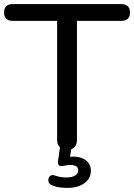

<svg xmlns="http://www.w3.org/2000/svg" viewBox="-23 -725 655 938"><path d="M307 193Q288 193 268.5 190.5Q249 188 233 181Q216 175 213.5 161Q211 147 220 136.5Q229 126 247 133Q271 142 302 142Q328 142 343.5 133Q359 124 359 107Q359 81 321 81Q305 81 289 85Q273 89 265 83Q258 76 261 58L270 -5Q256 -18 256 -43V-623H40Q-3 -623 -3 -664Q-3 -705 40 -705H569Q612 -705 612 -664Q612 -623 569 -623H353V-43Q353 -6 325 4L319 41L335 40Q373 40 397 58.5Q421 77 421 109Q421 147 389 170Q357 193 307 193Z"/></svg>

Font: Chiron GoRound TC
Style: Regular
Weight: 400
Designer: Ryoko NISHIZUKA 西塚涼子 (kana, bopomofo & ideographs); Paul D. Hunt (Latin, Greek & Cyrillic); Sandoll Communications 산돌커뮤니
Foundry: Adobe
Version: Version 1.000;hotconv 1.1.1;makeotfexe 2.6.0